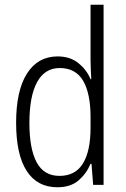

<svg xmlns="http://www.w3.org/2000/svg" viewBox="-20 -780 530 810"><path d="M222 10Q137 10 92.5 -59Q48 -128 48 -262Q48 -398 94 -470Q140 -542 223 -542Q276 -542 311 -513.5Q346 -485 362 -446H365Q364 -468 363 -488.5Q362 -509 362 -527V-760H417V0H373L366 -89H362Q345 -48 311.5 -19Q278 10 222 10ZM231 -38Q298 -38 330 -90.5Q362 -143 362 -240V-286Q362 -386 330.5 -439.5Q299 -493 232 -493Q169 -493 136.5 -433.5Q104 -374 104 -261Q104 -153 134.5 -95.5Q165 -38 231 -38Z"/></svg>

Font: Noto Sans Gujarati UI Condensed Light
Style: Regular
Weight: 300
Width: 3
Designer: Jelle Bosma - Monotype Design Team, Universal Thirst
Foundry: Monotype Imaging Inc.
Version: Version 2.106; ttfautohint (v1.8.4.7-5d5b)